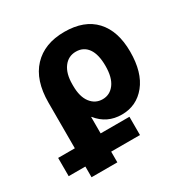

<svg xmlns="http://www.w3.org/2000/svg" viewBox="-219 -671 998 1032"><g transform="rotate(-30 280.0 -155.0)"><path d="M-47.9 40H55.7V-243.2Q55.7 -381.8 125.5 -456.1Q195.3 -530.3 318.8 -530.3Q442.4 -530.3 507.8 -460Q573.2 -389.6 573.2 -261.2Q573.2 -132.8 515.6 -61.5Q458 9.8 366.2 9.8Q274.4 9.8 217.8 -61.5H215.8V40H394.5V153.3H215.8V219.7H55.7V153.3H-47.9ZM215.8 -254.9Q215.8 -187.5 244.1 -150.4Q272.5 -113.3 317.9 -113.3Q363.3 -113.3 391.6 -151.4Q419.9 -189.5 419.9 -261.2Q419.9 -333 393.6 -370.1Q367.2 -407.2 319.8 -407.2Q272.5 -407.2 244.1 -369.1Q215.8 -331.1 215.8 -264.6Z"/></g></svg>

Font: GenEi M Gothic v2 Heavy
Style: Regular
Weight: 800
Version: Version 2.0